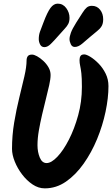

<svg xmlns="http://www.w3.org/2000/svg" viewBox="-20 -1047 618 1055"><path d="M258 -635Q258 -613 250.5 -579.5Q243 -546 232.5 -504.5Q222 -463 211.5 -418Q201 -373 193.5 -330Q186 -287 186 -249Q186 -212 198.5 -181.5Q211 -151 236 -151Q262 -151 295 -185.5Q328 -220 358.5 -279.5Q389 -339 409.5 -413.5Q430 -488 430 -569Q430 -619 427 -644.5Q424 -670 420.5 -685.5Q417 -701 417 -717Q417 -731 422.5 -739.5Q428 -748 443 -748Q455 -748 477 -734.5Q499 -721 522 -697.5Q545 -674 560.5 -642.5Q576 -611 576 -574Q576 -509 560 -433Q544 -357 513.5 -283Q483 -209 439.5 -147.5Q396 -86 342.5 -49Q289 -12 226 -12Q191 -12 159 -33.5Q127 -55 101.5 -88.5Q76 -122 61 -159.5Q46 -197 46 -229Q46 -303 58 -374.5Q70 -446 86 -510.5Q102 -575 114 -627.5Q126 -680 126 -714Q126 -729 132.5 -738Q139 -747 156 -747Q167 -747 183.5 -738Q200 -729 217.5 -713Q235 -697 246.5 -677Q258 -657 258 -635ZM297 -1027Q326 -1027 344 -1002.5Q362 -978 362 -949Q362 -929 355 -915.5Q348 -902 335 -888.5Q322 -875 304 -854Q276 -822 258.5 -805Q241 -788 224 -788Q208 -788 200.5 -802.5Q193 -817 193 -832Q193 -854 199.5 -872.5Q206 -891 219 -924Q240 -980 257.5 -1003.5Q275 -1027 297 -1027ZM485 -1015Q513 -1015 530 -993.5Q547 -972 547 -941Q547 -918 538.5 -903.5Q530 -889 514 -876.5Q498 -864 476 -845Q452 -824 431 -806.5Q410 -789 391 -789Q376 -789 369 -804Q362 -819 362 -832Q362 -846 369.5 -867Q377 -888 399 -923Q421 -957 433.5 -977Q446 -997 457 -1006Q468 -1015 485 -1015Z"/></svg>

Font: Kalam Variable Light
Style: Regular
Weight: 300
Designer: Lipi Raval, Jonny Pinhorn
Foundry: Indian Type Foundry
Version: Version 3.000